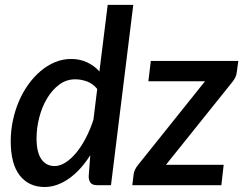

<svg xmlns="http://www.w3.org/2000/svg" viewBox="-20 -760 1003 788"><path d="M24 0ZM379 0Q358.5 0 351.2 -10.5Q344 -21 344 -36.5L350.5 -123Q331.5 -93 309.8 -69Q288 -45 264.2 -28Q240.5 -11 215 -1.8Q189.5 7.5 163 7.5Q98.5 7.5 61.2 -39.8Q24 -87 24 -181Q24 -223.5 32.8 -265Q41.5 -306.5 57.5 -344Q73.5 -381.5 96.2 -413.2Q119 -445 146.5 -468.2Q174 -491.5 205.8 -504.8Q237.5 -518 272 -518Q308 -518 337.5 -504.2Q367 -490.5 388 -466.5L422 -740H527L435.5 0ZM204 -78.5Q226 -78.5 248.8 -93Q271.5 -107.5 292.8 -133Q314 -158.5 332.2 -193.5Q350.5 -228.5 363.5 -269L379 -395Q361 -417 336.8 -425.8Q312.5 -434.5 288.5 -434.5Q252.5 -434.5 223.2 -412.8Q194 -391 173.2 -356.2Q152.5 -321.5 141.2 -278.2Q130 -235 130 -192Q130 -135.5 149.5 -107Q169 -78.5 204 -78.5ZM952 -465Q951 -453.5 946 -443Q941 -432.5 934 -424L661 -83.5H898L888.5 0H523L528.5 -45Q529 -52.5 534 -63.2Q539 -74 546.5 -83L821.5 -426.5H589L599 -510H958Z"/></svg>

Font: Lato Semibold
Style: Italic
Weight: 600
Italic angle: -7°
Designer: Lukasz Dziedzic
Foundry: tyPoland Lukasz Dziedzic
Version: Version 2.006; 2014-01-15